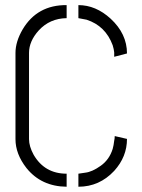

<svg xmlns="http://www.w3.org/2000/svg" viewBox="-20 -708 541 733"><path d="M39.1 -176.8Q39.1 -120.1 81.1 -66.4Q137.7 3.9 234.4 4.9V-44.9Q150.4 -44.9 108.4 -117.2Q90.8 -149.4 90.8 -176.8V-505.9Q90.8 -550.8 127.9 -591.8Q169.9 -637.7 234.4 -638.7V-688.5Q122.1 -689.5 66.4 -595.7Q39.1 -548.8 39.1 -505.9ZM279.3 4.9Q359.4 4.9 416 -55.7Q464.8 -109.4 464.8 -177.7L418 -188.5Q418 -178.7 416 -170.9Q414.1 -153.3 410.2 -139.6Q397.5 -98.6 364.7 -75.2Q332 -51.8 305.7 -48.8L279.3 -44.9ZM279.3 -638.7Q279.3 -638.7 310.5 -632.8Q382.8 -609.4 410.2 -535.2Q415 -519.5 416 -507.8V-491.2L464.8 -503.9Q464.8 -579.1 402.3 -636.7Q345.7 -688.5 279.3 -688.5Z"/></svg>

Font: Post No Bills Jaffna
Style: Regular
Weight: 400
Designer: Kosala Senevirathne, Siva Puranthara, Lasantha Premarathna, Tharique Azeez
Foundry: Mooniak
Version: Version 1.220 ; ttfautohint (v1.6)